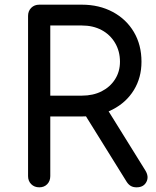

<svg xmlns="http://www.w3.org/2000/svg" viewBox="-20 -801 667 821"><path d="M148 0Q127 0 113.5 -13.5Q100 -27 100 -48V-733Q100 -754 113.5 -767.5Q127 -781 148 -781H330Q404 -781 462 -750Q520 -719 552.5 -664Q585 -609 585 -537Q585 -469 552.5 -416Q520 -363 462 -333Q404 -303 330 -303H195V-48Q195 -27 182 -13.5Q169 0 148 0ZM564 0Q550 0 540 -5.5Q530 -11 522 -23L338 -319L432 -345L601 -73Q618 -46 606 -23Q594 0 564 0ZM195 -392H330Q378 -392 414.5 -410.5Q451 -429 472 -462Q493 -495 493 -537Q493 -582 472 -617.5Q451 -653 414.5 -672.5Q378 -692 330 -692H195Z"/></svg>

Font: Comfortaa SemiBold
Style: Regular
Weight: 600
Designer: Johan Aakerlund
Foundry: Johan Aakerlund
Version: Version 3.104; ttfautohint (v1.8.1.43-b0c9)